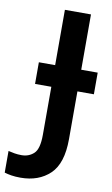

<svg xmlns="http://www.w3.org/2000/svg" viewBox="-175 -765 596 1022"><g transform="rotate(10 123.0 -253.5)"><path d="M12 207Q110 207 170.5 149.5Q231 92 231 -40V-298H320V-415H231V-714H90V-415H2V-298H90V-38Q90 38 63 63Q36 88 -3 88Q-23 88 -41 85Q-59 82 -75 78V195Q-59 200 -37.5 203.5Q-16 207 12 207Z"/></g></svg>

Font: Noto Sans UI
Style: Bold
Weight: 700
Designer: Monotype Design Team
Foundry: Monotype Imaging Inc.
Version: Version 1.901